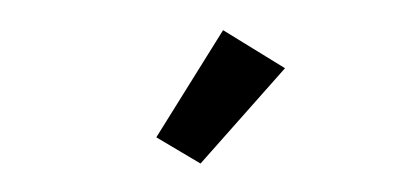

<svg xmlns="http://www.w3.org/2000/svg" viewBox="-30 -846 661 319"><g transform="rotate(5 300.0 -687.0)"><path d="M439 -745C439 -745 331 -799 331 -799C331 -799 236 -612 236 -612C236 -612 313 -575 313 -575C313 -575 439 -745 439 -745Z"/></g></svg>

Font: IBM Plex Mono Mod
Style: SemiBold
Weight: 500
Designer: Mike Abbink, Paul van der Laan, Pieter van Rosmalen
Foundry: Bold Monday
Version: ""